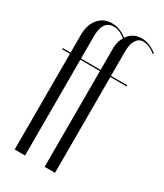

<svg xmlns="http://www.w3.org/2000/svg" viewBox="-180 -778 723 849"><g transform="rotate(30 182.0 -353.5)"><path d="M196 0V-489H96V0H43V-489H3V-495H43V-584Q43 -637 69 -668Q95 -699 138 -699Q178 -699 215 -670Q240 -707 285 -707Q306 -707 326.5 -698.5Q347 -690 364 -675L360 -671Q346 -684 329 -691Q312 -698 298 -698Q275 -698 262 -677.5Q249 -657 249 -620V-495H332V-489H249V0ZM96 -495H196V-605Q196 -640 212 -665Q181 -690 152 -690Q96 -690 96 -609Z"/></g></svg>

Font: Moniqa Cond Display
Style: Regular
Weight: 400
Width: 3
Designer: Rajesh Rajput
Foundry: Rajesh Rajput
Version: Version 1.000